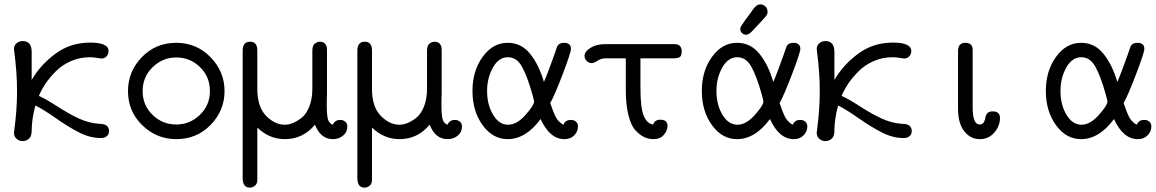

<svg xmlns="http://www.w3.org/2000/svg" viewBox="-20 -632 5291 879"><path d="M44 -24Q44 -29 47.5 -54Q51 -79 54.5 -122Q58 -165 58 -216Q58 -263 54.5 -307Q51 -351 47.5 -377.5Q44 -404 44 -407Q44 -424 56 -434Q68 -444 84 -444Q125 -444 125 -394V-266Q164 -334 233 -385.5Q302 -437 393 -437Q477 -437 477 -398Q477 -384 467.5 -374Q458 -364 445 -364Q441 -364 423.5 -367Q406 -370 391 -370Q346 -370 305.5 -352.5Q265 -335 236.5 -306.5Q208 -278 189 -250Q170 -222 158 -193Q190 -179 241.5 -145.5Q293 -112 340 -90Q387 -68 436 -65Q479 -65 479 -32Q479 -26 477 -19.5Q475 -13 466 -6.5Q457 0 442 0Q393 0 343.5 -25Q294 -50 235.5 -91Q177 -132 142 -149Q126 -90 125 -38V-33Q125 -8 112.5 3Q100 14 84 14Q68 14 56 3.5Q44 -7 44 -24Z M566 -215Q566 -305 629.5 -370.5Q693 -436 787 -436Q880 -436 944 -370Q1008 -304 1008 -215Q1008 -126 944.5 -60.5Q881 5 787 5Q697 5 631.5 -58.5Q566 -122 566 -215ZM787 -62Q849 -62 895 -106Q941 -150 941 -215Q941 -281 895.5 -325Q850 -369 787 -369Q725 -369 679 -324.5Q633 -280 633 -215Q633 -150 678.5 -106Q724 -62 787 -62Z M1091 183V-398Q1090 -441 1125 -441Q1158 -441 1158 -401V-225Q1158 -143 1198 -102Q1238 -61 1284 -61Q1301 -61 1320 -68.5Q1339 -76 1360.5 -92.5Q1382 -109 1396 -144Q1410 -179 1410 -227V-403Q1411 -425 1422 -433Q1433 -441 1444 -441Q1470 -441 1476 -416Q1477 -412 1477 -393V-204L1476 -168V-150Q1476 -102 1482 -84Q1488 -66 1504 -61Q1513 -83 1538 -83Q1551 -83 1560.5 -75Q1570 -67 1570 -53Q1570 -27 1550.5 -11Q1531 5 1504 5Q1448 5 1422 -61Q1367 5 1284 5Q1213 5 1158 -48V188Q1159 208 1148 217.5Q1137 227 1124 227Q1091 227 1091 183Z M1616 183V-398Q1615 -441 1650 -441Q1683 -441 1683 -401V-225Q1683 -143 1723 -102Q1763 -61 1809 -61Q1826 -61 1845 -68.5Q1864 -76 1885.5 -92.5Q1907 -109 1921 -144Q1935 -179 1935 -227V-403Q1936 -425 1947 -433Q1958 -441 1969 -441Q1995 -441 2001 -416Q2002 -412 2002 -393V-204L2001 -168V-150Q2001 -102 2007 -84Q2013 -66 2029 -61Q2038 -83 2063 -83Q2076 -83 2085.5 -75Q2095 -67 2095 -53Q2095 -27 2075.5 -11Q2056 5 2029 5Q1973 5 1947 -61Q1892 5 1809 5Q1738 5 1683 -48V188Q1684 208 1673 217.5Q1662 227 1649 227Q1616 227 1616 183Z M2143 -216Q2143 -307 2189.5 -371.5Q2236 -436 2304 -436Q2367 -436 2407.5 -385Q2448 -334 2470 -257Q2477 -271 2492 -311Q2507 -351 2519 -385Q2531 -419 2531 -420Q2540 -436 2562 -436Q2594 -436 2594 -408Q2594 -392 2556.5 -293.5Q2519 -195 2499 -160Q2500 -158 2505 -144Q2510 -130 2512 -124Q2514 -118 2520 -105Q2526 -92 2531 -85.5Q2536 -79 2544 -71.5Q2552 -64 2560 -61Q2567 -83 2594 -83Q2608 -83 2617 -75Q2626 -67 2626 -53Q2626 -30 2609 -12.5Q2592 5 2564 5Q2497 5 2455 -87Q2387 5 2304 5Q2236 5 2189.5 -59Q2143 -123 2143 -216ZM2210 -216Q2210 -152 2237.5 -106.5Q2265 -61 2306 -61Q2346 -61 2385.5 -105.5Q2425 -150 2425 -167Q2425 -172 2417 -201Q2393 -286 2369 -328Q2345 -370 2305 -370Q2263 -370 2236.5 -322.5Q2210 -275 2210 -216Z M2656 -376Q2656 -396 2683.5 -413Q2711 -430 2751 -430H3067Q3101 -430 3101 -397Q3101 -376 3091.5 -370.5Q3082 -365 3065 -365H2912V-231Q2912 -138 2927 -102Q2942 -66 2970 -62Q2978 -84 3003 -84Q3036 -84 3036 -55Q3036 -34 3019 -14.5Q3002 5 2972 5Q2950 5 2930 -4Q2910 -13 2889.5 -35Q2869 -57 2857 -104.5Q2845 -152 2845 -219V-365H2754Q2731 -365 2715.5 -354Q2700 -343 2689 -343Q2676 -343 2666 -353Q2656 -363 2656 -376Z M3369 -499Q3369 -501 3369.5 -503Q3370 -505 3371 -508Q3372 -511 3373.5 -513.5Q3375 -516 3378 -520Q3381 -524 3383.5 -528Q3386 -532 3391 -539Q3396 -546 3401 -552.5Q3406 -559 3414 -570Q3422 -581 3429 -591Q3444 -612 3461 -612Q3474 -612 3484 -602.5Q3494 -593 3494 -578Q3494 -575 3493.5 -572Q3493 -569 3492 -566.5Q3491 -564 3488 -560Q3485 -556 3482 -552.5Q3479 -549 3473 -542.5Q3467 -536 3461.5 -530Q3456 -524 3445.5 -513Q3435 -502 3426 -492Q3409 -473 3396 -473Q3385 -473 3377 -480.5Q3369 -488 3369 -499ZM3193 -216Q3193 -307 3239.5 -371.5Q3286 -436 3354 -436Q3417 -436 3457.5 -385Q3498 -334 3520 -257Q3527 -271 3542 -311Q3557 -351 3569 -385Q3581 -419 3581 -420Q3590 -436 3612 -436Q3644 -436 3644 -408Q3644 -392 3606.5 -293.5Q3569 -195 3549 -160Q3550 -158 3555 -144Q3560 -130 3562 -124Q3564 -118 3570 -105Q3576 -92 3581 -85.5Q3586 -79 3594 -71.5Q3602 -64 3610 -61Q3617 -83 3644 -83Q3658 -83 3667 -75Q3676 -67 3676 -53Q3676 -30 3659 -12.5Q3642 5 3614 5Q3547 5 3505 -87Q3437 5 3354 5Q3286 5 3239.5 -59Q3193 -123 3193 -216ZM3260 -216Q3260 -152 3287.5 -106.5Q3315 -61 3356 -61Q3396 -61 3435.5 -105.5Q3475 -150 3475 -167Q3475 -172 3467 -201Q3443 -286 3419 -328Q3395 -370 3355 -370Q3313 -370 3286.5 -322.5Q3260 -275 3260 -216Z M3719 -24Q3719 -29 3722.5 -54Q3726 -79 3729.5 -122Q3733 -165 3733 -216Q3733 -263 3729.5 -307Q3726 -351 3722.5 -377.5Q3719 -404 3719 -407Q3719 -424 3731 -434Q3743 -444 3759 -444Q3800 -444 3800 -394V-266Q3839 -334 3908 -385.5Q3977 -437 4068 -437Q4152 -437 4152 -398Q4152 -384 4142.5 -374Q4133 -364 4120 -364Q4116 -364 4098.5 -367Q4081 -370 4066 -370Q4021 -370 3980.5 -352.5Q3940 -335 3911.5 -306.5Q3883 -278 3864 -250Q3845 -222 3833 -193Q3865 -179 3916.5 -145.5Q3968 -112 4015 -90Q4062 -68 4111 -65Q4154 -65 4154 -32Q4154 -26 4152 -19.5Q4150 -13 4141 -6.5Q4132 0 4117 0Q4068 0 4018.5 -25Q3969 -50 3910.5 -91Q3852 -132 3817 -149Q3801 -90 3800 -38V-33Q3800 -8 3787.5 3Q3775 14 3759 14Q3743 14 3731 3.5Q3719 -7 3719 -24Z M4366 -134V-398Q4366 -436 4399 -436Q4433 -436 4433 -404V-139Q4433 -62 4465 -62Q4484 -62 4490 -87Q4490 -88 4491 -93.5Q4492 -99 4493.5 -102.5Q4495 -106 4498 -111Q4501 -116 4507.5 -119Q4514 -122 4523 -122H4525Q4558 -122 4558 -92Q4558 -55 4532 -25Q4506 5 4466 5Q4423 5 4394.5 -31Q4366 -67 4366 -134Z M4768 -216Q4768 -307 4814.5 -371.5Q4861 -436 4929 -436Q4992 -436 5032.5 -385Q5073 -334 5095 -257Q5102 -271 5117 -311Q5132 -351 5144 -385Q5156 -419 5156 -420Q5165 -436 5187 -436Q5219 -436 5219 -408Q5219 -392 5181.5 -293.5Q5144 -195 5124 -160Q5125 -158 5130 -144Q5135 -130 5137 -124Q5139 -118 5145 -105Q5151 -92 5156 -85.5Q5161 -79 5169 -71.5Q5177 -64 5185 -61Q5192 -83 5219 -83Q5233 -83 5242 -75Q5251 -67 5251 -53Q5251 -30 5234 -12.5Q5217 5 5189 5Q5122 5 5080 -87Q5012 5 4929 5Q4861 5 4814.5 -59Q4768 -123 4768 -216ZM4835 -216Q4835 -152 4862.5 -106.5Q4890 -61 4931 -61Q4971 -61 5010.5 -105.5Q5050 -150 5050 -167Q5050 -172 5042 -201Q5018 -286 4994 -328Q4970 -370 4930 -370Q4888 -370 4861.5 -322.5Q4835 -275 4835 -216Z"/></svg>

Font: CMU Typewriter Text
Style: Regular
Weight: 500
Monospace: yes
Version: Version 0.7.0